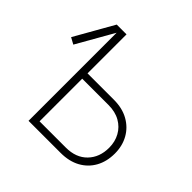

<svg xmlns="http://www.w3.org/2000/svg" viewBox="-182 -899 1071 1071"><g transform="rotate(45 353.0 -364.0)"><path d="M61.5 -477.1 23.4 -498 153.8 -727.5H204.1ZM216.3 -419.9H438.5Q505.4 -419.9 554 -392.8Q602.5 -365.7 628.9 -318.6Q655.3 -271.5 655.3 -211.4Q655.3 -148.4 628.9 -100.8Q602.5 -53.2 554 -26.6Q505.4 0 438.5 0H185.5V-727.5H231V-41.5H438Q518.1 -41.5 564 -88.9Q609.9 -136.2 609.9 -211.9Q609.9 -259.3 589.1 -296.9Q568.4 -334.5 530 -356.2Q491.7 -377.9 438 -377.9H216.3Z"/></g></svg>

Font: Inter 20pt ExtraLight
Style: Regular
Weight: 250
Version: Version 4.001;git-66647c0bb